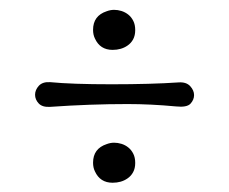

<svg xmlns="http://www.w3.org/2000/svg" viewBox="-20 -411 475 398"><path d="M244.1 -41Q231.4 -32.2 213.4 -32.2Q187.5 -32.2 176.8 -55.7Q172.9 -63.5 172.9 -73.7Q172.9 -103 201.2 -112.3Q209 -115.2 216.6 -115.2Q224.1 -115.2 231.9 -112.8Q239.7 -110.4 246.1 -105.2Q252.4 -100.1 256.3 -92.3Q260.3 -84.5 260.3 -73.2Q260.3 -62 255.9 -54Q251.5 -45.9 244.1 -41ZM244.1 -316.4Q231.4 -307.6 213.4 -307.6Q187.5 -307.6 176.8 -331.1Q172.9 -338.9 172.9 -349.1Q172.9 -378.4 201.2 -387.7Q209 -390.6 216.6 -390.6Q224.1 -390.6 231.9 -388.2Q239.7 -385.7 246.1 -380.6Q252.4 -375.5 256.3 -367.7Q260.3 -359.9 260.3 -348.6Q260.3 -337.4 255.9 -329.3Q251.5 -321.3 244.1 -316.4ZM84 -240.7Q128.9 -236.3 211.2 -236.3Q293.5 -236.3 350.6 -240.2Q366.2 -241.2 374.3 -232.4Q382.3 -223.6 382.3 -213.9Q382.3 -204.1 374.8 -196Q367.2 -188 344.7 -190.4Q292.5 -195.3 244.6 -195.3Q167 -195.3 84 -189.5Q67.9 -188.5 60.3 -196.5Q52.7 -204.6 52.7 -214.6Q52.7 -224.6 60.5 -233.2Q68.4 -241.7 84 -240.7Z"/></svg>

Font: Pompiere 
Style: Regular
Weight: 400
Designer: Karolina Lach
Foundry: Sorkin Type Co.
Version: Version 1.002